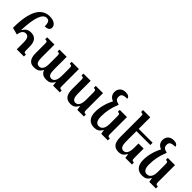

<svg xmlns="http://www.w3.org/2000/svg" viewBox="222 -1952 3148 3148"><g transform="rotate(45 1796.5 -377.5)"><path d="M166 -173C173 -241 204 -291 258 -291C315 -291 336 -246 336 -155V0H502V-46C461 -46 455 -54 455 -113V-176C455 -303 407 -362 306 -362C243 -362 199 -332 169 -277H163C175 -584 233 -713 321 -713C371 -713 394 -681 394 -591C461 -591 496 -615 496 -661C496 -721 438 -766 339 -766C148 -766 43 -591 43 -205Z M1117 -492V-448C1162 -448 1166 -438 1166 -387V-220C1166 -130 1141 -60 1076 -60C1022 -60 1002 -106 1002 -197V-492H834V-448C877 -448 882 -440 882 -387V-207C882 -122 857 -59 792 -59C734 -59 718 -108 718 -197V-492H549V-446C593 -446 599 -441 599 -390V-177C599 -47 647 11 742 11C804 11 857 -8 888 -74H894C914 -16 959 11 1028 11C1093 11 1133 -8 1165 -73H1169L1179 0H1334V-44C1290 -44 1285 -53 1285 -100V-492Z M1587 12C1651 12 1690 -9 1723 -74H1728L1740 0H1893V-46C1853 -46 1844 -53 1844 -105V-492H1676V-446C1717 -446 1725 -439 1725 -385V-221C1725 -132 1702 -59 1635 -59C1577 -59 1558 -113 1558 -203V-492H1390V-446C1434 -446 1439 -439 1439 -385V-183C1439 -47 1490 12 1587 12Z M2136 12C2200 12 2243 -7 2278 -73H2282L2295 0H2448V-46C2408 -46 2399 -53 2399 -105V-492H2232V-448C2273 -448 2279 -440 2279 -387V-221C2279 -132 2255 -59 2175 -59C2116 -59 2090 -110 2090 -204C2090 -309 2111 -421 2157 -528V-542C2086 -556 2066 -584 2066 -627C2066 -680 2084 -708 2190 -708C2188 -745 2158 -767 2096 -767C2010 -767 1962 -710 1962 -639C1962 -576 1997 -533 2055 -513C1996 -401 1969 -284 1969 -184C1969 -48 2037 12 2136 12Z M2958 -320H2839V-221C2839 -132 2817 -59 2749 -59C2691 -59 2672 -112 2672 -203V-439H2994V-492H2672V-760H2504V-714C2548 -714 2553 -707 2553 -653V-183C2553 -47 2604 12 2701 12C2765 12 2804 -9 2837 -74H2842L2854 0H3007V-46C2967 -46 2958 -53 2958 -105Z M3250 12C3314 12 3357 -7 3392 -73H3396L3409 0H3562V-46C3522 -46 3513 -53 3513 -105V-492H3346V-448C3387 -448 3393 -440 3393 -387V-221C3393 -132 3369 -59 3289 -59C3230 -59 3204 -110 3204 -204C3204 -309 3225 -421 3271 -528V-542C3200 -556 3180 -584 3180 -627C3180 -680 3198 -708 3304 -708C3302 -745 3272 -767 3210 -767C3124 -767 3076 -710 3076 -639C3076 -576 3111 -533 3169 -513C3110 -401 3083 -284 3083 -184C3083 -48 3151 12 3250 12Z"/></g></svg>

Font: Noto Serif Armenian SemiCondensed SemiBold
Style: Regular
Weight: 600
Width: 4
Designer: Monotype Design Team
Foundry: Monotype Imaging Inc.
Version: Version 2.008